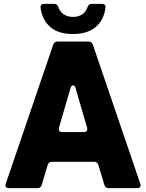

<svg xmlns="http://www.w3.org/2000/svg" viewBox="-20 -979 760 999"><path d="M26 0Q18 0 13 -4Q8 -8 8 -15L10 -23L257 -747Q263 -763 280 -763H440Q457 -763 463 -747L710 -23L712 -15Q712 -8 707 -4Q702 0 694 0H545Q528 0 523 -17L492 -120Q487 -137 470 -137H250Q233 -137 228 -120L197 -17Q192 0 175 0ZM417 -292Q427 -292 431.5 -298.5Q436 -305 433 -315L373 -521Q372 -527 368 -531Q364 -535 360 -535Q352 -535 347 -521L287 -315Q286 -312 286 -307Q286 -292 303 -292ZM191 -938V-942Q191 -959 210 -959H262Q278 -959 284 -941Q293 -916 313 -903.5Q333 -891 360 -891Q387 -891 406.5 -903.5Q426 -916 435 -941Q441 -959 457 -959H510Q520 -959 525 -954Q530 -949 529 -940Q521 -875 478 -838.5Q435 -802 360 -802Q284 -802 242 -838Q200 -874 191 -938Z"/></svg>

Font: Open Sauce Two Black
Style: Regular
Weight: 900
Designer: Alfredo Marco Pradil
Foundry: Creative Sauce Fz LLC
Version: Version 1.477